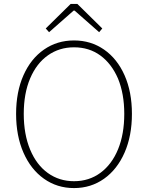

<svg xmlns="http://www.w3.org/2000/svg" viewBox="-20 -945 754 978"><path d="M62 -365Q62 -477 99.5 -561.5Q137 -646 204 -692.5Q271 -739 357 -739Q443 -739 510 -692.5Q577 -646 614.5 -561.5Q652 -477 652 -365Q652 -253 614.5 -167.5Q577 -82 510 -34.5Q443 13 357 13Q271 13 204 -34.5Q137 -82 99.5 -167.5Q62 -253 62 -365ZM492 -65Q550 -108 581.5 -185Q613 -262 613 -365Q613 -467 581 -545Q548 -621 491 -662.5Q434 -704 357 -704Q282 -704 224 -663Q166 -622 133.5 -545.5Q101 -469 101 -365Q101 -261 133.5 -183Q166 -105 224 -63.5Q282 -22 357 -22Q434 -22 492 -65ZM213 -800 340 -925H374L501 -800L485 -781L360 -891H355L230 -781Z"/></svg>

Font: Merged Yaku Han JP Thin
Style: Regular
Weight: 250
Designer: Ryoko NISHIZUKA 西塚涼子 (kana, bopomofo & ideographs); Paul D. Hunt (Latin, Greek & Cyrillic); Sandoll Communications 산돌커뮤니
Foundry: Adobe
Version: Version 2.004